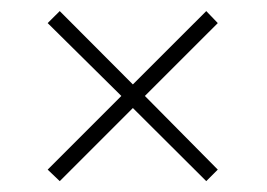

<svg xmlns="http://www.w3.org/2000/svg" viewBox="-20 -381 487 350"><path d="M356 -50.8 222.2 -184.1 88.9 -50.8 66.9 -71.8 201.2 -206.1 66.9 -338.9 88.9 -360.8 222.2 -227.1 356 -360.8 377 -338.9 244.1 -206.1 377 -71.8Z"/></svg>

Font: Scheherazade
Style: Regular
Weight: 400
Designer: SIL International
Foundry: SIL International
Version: Version 2.100 (build 932/914)